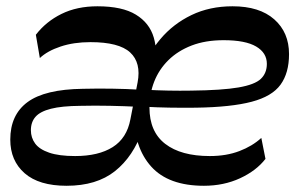

<svg xmlns="http://www.w3.org/2000/svg" viewBox="-20 -581 953 611"><path d="M191.9 10.2Q104 10.2 58.3 -29.8Q12.7 -69.8 12.7 -136.8Q12.7 -215.7 67.8 -256.2Q122.9 -296.8 243.3 -298.4Q291.7 -299.6 337.7 -298.8Q383.8 -298.1 424.3 -295.6L416.6 -241.3Q377.2 -243.3 329.6 -244.3Q281.9 -245.3 236.2 -244.2Q176.3 -243.7 142.1 -234.9Q107.8 -226.2 93.1 -209.4Q78.3 -192.6 78.3 -166.6Q78.3 -142.8 91.8 -124.3Q105.3 -105.8 136.6 -95.1Q167.8 -84.4 219.1 -84.4Q293.3 -84.4 338.5 -112.8Q383.7 -141.2 394.9 -201.1L417.9 -318.8Q429.7 -381.4 394.1 -414.2Q358.6 -446.9 267.8 -446.9Q214.7 -446.9 172.8 -432.9Q130.9 -419 106.8 -396.3L94.1 -470.4Q126.4 -512.4 175.7 -536.7Q224.9 -561 290.1 -561Q369 -561 412.4 -534.4Q455.9 -507.9 469.4 -461.3Q482.9 -414.8 471.4 -355.8L433.3 -166.6Q404.4 -83.1 345.9 -36.4Q287.3 10.2 191.9 10.2ZM629 10.2Q516.2 10.2 461.2 -50.9Q406.2 -112 406.2 -218.1Q406.2 -285.4 427.9 -346.9Q449.7 -408.3 490.4 -456.7Q531.1 -505 589.2 -533Q647.2 -561 720 -561Q805.9 -561 852.8 -519.4Q899.8 -477.9 899.8 -408.8Q899.8 -348.7 872.7 -311.5Q845.7 -274.3 780.9 -257.2Q716.1 -240 603.6 -238.3Q557.4 -237.8 518.3 -238.5Q479.1 -239.2 443.6 -241.2V-295.4Q479.2 -293.4 516 -292.7Q552.8 -292 587.9 -292.6Q686.9 -293.7 738.9 -302.7Q791 -311.7 810.1 -330.1Q829.2 -348.4 829.2 -377.9Q829.2 -412.9 795.1 -433Q760.9 -453.1 691.6 -453.1Q633.9 -453.1 589.9 -436.2Q545.9 -419.2 515.9 -389.6Q485.9 -360 470.7 -321.2Q455.6 -282.4 455.6 -238.8Q455.6 -161.9 505.8 -123.2Q556 -84.4 647.7 -84.4Q700.4 -84.4 741.7 -100.2Q783 -115.9 811.6 -142.1L824.8 -75.4Q795.7 -37.7 743.8 -13.7Q691.9 10.2 629 10.2Z"/></svg>

Font: Savate ExtraLight
Style: Italic
Weight: 200
Italic angle: -11°
Designer: Max Esnée
Foundry: Plomb Type
Version: Version 2.000